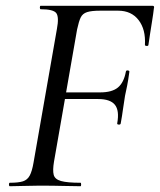

<svg xmlns="http://www.w3.org/2000/svg" viewBox="-20 -645 554 665"><path d="M14 0Q11 0 11 -6Q11 -12 14 -12Q44 -12 59.5 -17Q75 -22 83 -37Q91 -52 96 -81L177 -544Q185 -586 175 -599.5Q165 -613 121 -613Q118 -613 118 -619Q118 -625 121 -625H508Q516 -625 513 -616Q511 -598 507 -573.5Q503 -549 499.5 -526Q496 -503 494 -489Q493 -485 487 -486Q481 -487 482 -490Q485 -543 460 -575.5Q435 -608 389 -608H327Q297 -608 281.5 -603Q266 -598 259.5 -584.5Q253 -571 247 -543L167 -85Q162 -55 166 -39.5Q170 -24 191.5 -18Q213 -12 259 -12Q261 -12 261 -6Q261 0 259 0Q235 0 200 -1Q165 -2 116 -2Q88 -2 61.5 -1Q35 0 14 0ZM398 -217Q397 -213 391 -213.5Q385 -214 386 -218Q394 -262 378 -282Q362 -302 320 -302H169L172 -325H327Q368 -325 388.5 -342Q409 -359 416 -397Q417 -402 423 -401Q429 -400 428 -396Q424 -366 420.5 -349Q417 -332 413 -313Q409 -290 406 -267Q403 -244 398 -217Z"/></svg>

Font: Cormorant Light Medium
Style: Italic
Weight: 500
Italic angle: -10°
Version: Version 4.000